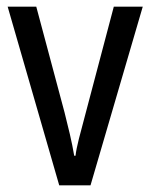

<svg xmlns="http://www.w3.org/2000/svg" viewBox="-20 -557 451 577"><path d="M158 0 3 -537H89L174 -219Q182 -188 190 -153.5Q198 -119 203 -89H207Q209 -108 217 -139.5Q225 -171 234 -204L322 -537H409L252 0Z"/></svg>

Font: Noto Sans Hebrew Condensed
Style: Regular
Weight: 400
Width: 3
Designer: Monotype Design Team
Foundry: Monotype Imaging Inc.
Version: Version 2.004; ttfautohint (v1.8.4.7-5d5b)